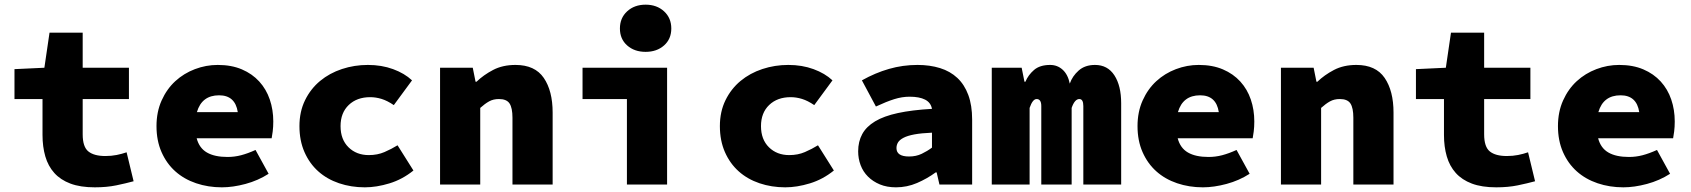

<svg xmlns="http://www.w3.org/2000/svg" viewBox="-20 -790 7240 822"><path d="M386 12Q324 12 281.5 -4Q239 -20 212.5 -49.5Q186 -79 174 -120.5Q162 -162 162 -212V-366H42V-494L170 -500L192 -650H334V-500H532V-366H334V-215Q334 -161 358.5 -141.5Q383 -122 431 -122Q457 -122 479.5 -126.5Q502 -131 522 -138L552 -14Q519 -5 478 3.5Q437 12 386 12Z M930 12Q871 12 819.5 -5.5Q768 -23 730.5 -56.5Q693 -90 671.5 -139Q650 -188 650 -250Q650 -311 672 -360Q694 -409 730.5 -442.5Q767 -476 814.5 -494Q862 -512 912 -512Q971 -512 1015.5 -493Q1060 -474 1090 -441Q1120 -408 1135 -364Q1150 -320 1150 -270Q1150 -247 1147.5 -227Q1145 -207 1143 -198H822Q833 -156 866 -137Q899 -118 954 -118Q984 -118 1012.5 -125.5Q1041 -133 1074 -148L1130 -46Q1085 -17 1031 -2.5Q977 12 930 12ZM918 -382Q844 -382 823 -310H998Q987 -382 918 -382Z M1542 12Q1483 12 1431.5 -5.5Q1380 -23 1342.5 -56.5Q1305 -90 1283.5 -139Q1262 -188 1262 -250Q1262 -312 1286 -361Q1310 -410 1350.5 -443.5Q1391 -477 1444 -494.5Q1497 -512 1555 -512Q1614 -512 1663 -494Q1712 -476 1744 -446L1666 -340Q1638 -359 1613.5 -366.5Q1589 -374 1565 -374Q1508 -374 1473 -340.5Q1438 -307 1438 -250Q1438 -193 1472 -159.5Q1506 -126 1559 -126Q1596 -126 1626 -139Q1656 -152 1682 -168L1750 -60Q1703 -22 1647.5 -5Q1592 12 1542 12Z M1864 0V-500H2004L2016 -440H2020Q2050 -469 2091 -490.5Q2132 -512 2187 -512Q2270 -512 2308 -456.5Q2346 -401 2346 -308V0H2174V-286Q2174 -328 2161.5 -347Q2149 -366 2116 -366Q2092 -366 2074 -356Q2056 -346 2036 -328V0Z M2664 0V-366H2474V-500H2836V0ZM2744 -568Q2696 -568 2665 -595.5Q2634 -623 2634 -668Q2634 -713 2665 -741.5Q2696 -770 2744 -770Q2792 -770 2823 -741.5Q2854 -713 2854 -668Q2854 -623 2823 -595.5Q2792 -568 2744 -568Z M3342 12Q3283 12 3231.5 -5.5Q3180 -23 3142.5 -56.5Q3105 -90 3083.5 -139Q3062 -188 3062 -250Q3062 -312 3086 -361Q3110 -410 3150.5 -443.5Q3191 -477 3244 -494.5Q3297 -512 3355 -512Q3414 -512 3463 -494Q3512 -476 3544 -446L3466 -340Q3438 -359 3413.5 -366.5Q3389 -374 3365 -374Q3308 -374 3273 -340.5Q3238 -307 3238 -250Q3238 -193 3272 -159.5Q3306 -126 3359 -126Q3396 -126 3426 -139Q3456 -152 3482 -168L3550 -60Q3503 -22 3447.5 -5Q3392 12 3342 12Z M3816 12Q3777 12 3747 -0.5Q3717 -13 3696 -34Q3675 -55 3664.5 -83Q3654 -111 3654 -142Q3654 -184 3671.5 -216Q3689 -248 3726.5 -270.5Q3764 -293 3824 -306Q3884 -319 3970 -324Q3965 -351 3940.5 -363.5Q3916 -376 3874 -376Q3842 -376 3808.5 -365.5Q3775 -355 3730 -334L3670 -446Q3727 -478 3786 -495Q3845 -512 3908 -512Q3961 -512 4004.5 -498.5Q4048 -485 4078.5 -456.5Q4109 -428 4125.5 -383.5Q4142 -339 4142 -278V0H4002L3990 -52H3986Q3949 -25 3906 -6.5Q3863 12 3816 12ZM3872 -120Q3902 -120 3926 -131.5Q3950 -143 3970 -158V-222Q3924 -220 3894.5 -214.5Q3865 -209 3848 -200Q3831 -191 3824.5 -180Q3818 -169 3818 -156Q3818 -120 3872 -120Z M4226 0V-500H4354L4366 -440H4370Q4382 -469 4407 -490.5Q4432 -512 4476 -512Q4507 -512 4529.5 -491.5Q4552 -471 4560 -432Q4571 -464 4598 -488Q4625 -512 4668 -512Q4722 -512 4751 -467.5Q4780 -423 4780 -348V0H4618V-336Q4618 -366 4601 -366Q4581 -366 4568 -328V0H4438V-336Q4438 -366 4418 -366Q4401 -366 4388 -328V0Z M5130 12Q5071 12 5019.5 -5.5Q4968 -23 4930.5 -56.5Q4893 -90 4871.5 -139Q4850 -188 4850 -250Q4850 -311 4872 -360Q4894 -409 4930.5 -442.5Q4967 -476 5014.5 -494Q5062 -512 5112 -512Q5171 -512 5215.5 -493Q5260 -474 5290 -441Q5320 -408 5335 -364Q5350 -320 5350 -270Q5350 -247 5347.5 -227Q5345 -207 5343 -198H5022Q5033 -156 5066 -137Q5099 -118 5154 -118Q5184 -118 5212.5 -125.5Q5241 -133 5274 -148L5330 -46Q5285 -17 5231 -2.5Q5177 12 5130 12ZM5118 -382Q5044 -382 5023 -310H5198Q5187 -382 5118 -382Z M5464 0V-500H5604L5616 -440H5620Q5650 -469 5691 -490.5Q5732 -512 5787 -512Q5870 -512 5908 -456.5Q5946 -401 5946 -308V0H5774V-286Q5774 -328 5761.5 -347Q5749 -366 5716 -366Q5692 -366 5674 -356Q5656 -346 5636 -328V0Z M6386 12Q6324 12 6281.5 -4Q6239 -20 6212.5 -49.5Q6186 -79 6174 -120.5Q6162 -162 6162 -212V-366H6042V-494L6170 -500L6192 -650H6334V-500H6532V-366H6334V-215Q6334 -161 6358.5 -141.5Q6383 -122 6431 -122Q6457 -122 6479.5 -126.5Q6502 -131 6522 -138L6552 -14Q6519 -5 6478 3.5Q6437 12 6386 12Z M6930 12Q6871 12 6819.5 -5.5Q6768 -23 6730.5 -56.5Q6693 -90 6671.5 -139Q6650 -188 6650 -250Q6650 -311 6672 -360Q6694 -409 6730.5 -442.5Q6767 -476 6814.5 -494Q6862 -512 6912 -512Q6971 -512 7015.5 -493Q7060 -474 7090 -441Q7120 -408 7135 -364Q7150 -320 7150 -270Q7150 -247 7147.5 -227Q7145 -207 7143 -198H6822Q6833 -156 6866 -137Q6899 -118 6954 -118Q6984 -118 7012.5 -125.5Q7041 -133 7074 -148L7130 -46Q7085 -17 7031 -2.5Q6977 12 6930 12ZM6918 -382Q6844 -382 6823 -310H6998Q6987 -382 6918 -382Z"/></svg>

Font: Source Code Pro Black
Style: Regular
Weight: 900
Monospace: yes
Designer: Paul D. Hunt, Teo Tuominen
Foundry: Adobe Systems Incorporated
Version: Version 2.030;PS 1.000;hotconv 16.6.51;makeotf.lib2.5.65220